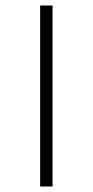

<svg xmlns="http://www.w3.org/2000/svg" viewBox="-20 -678 337 698"><path d="M126 0V-658H171V0Z"/></svg>

Font: EauTestSC Light
Style: Regular
Weight: 300
Designer: Christian Thalmann (Catharsis Fonts)
Version: Version 0.001;PS 000.001;hotconv 1.0.88;makeotf.lib2.5.64775